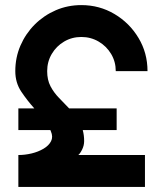

<svg xmlns="http://www.w3.org/2000/svg" viewBox="-20 -733 638 753"><path d="M52 0V-125Q77.5 -125 103.8 -131.2Q130 -137.5 150.8 -149.8Q171.5 -162 180.2 -179.2Q189 -196.5 179.5 -218Q178.5 -220.5 177.5 -223H52V-308H114.5Q87 -338.5 63.5 -373.5Q40 -408.5 40 -454Q40 -507.5 60.2 -554.2Q80.5 -601 116.2 -636.8Q152 -672.5 198.8 -692.8Q245.5 -713 299 -713Q370 -713 429 -678Q488 -643 523.2 -584.2Q558.5 -525.5 558.5 -454H434Q434 -491 415.8 -521.5Q397.5 -552 366.8 -570Q336 -588 299 -588Q262 -588 231.5 -570Q201 -552 183 -521.5Q165 -491 165 -454Q165 -419.5 178 -394.8Q191 -370 211 -349.5Q231 -329 251 -308H437.5V-223H304.5Q310 -202.5 310 -180Q310 -162.5 302.2 -146.8Q294.5 -131 287 -125H548.5V0Z"/></svg>

Font: Urbanist
Style: Bold
Weight: 700
Designer: Corey Hu
Foundry: Corey Hu
Version: Version 1.330; ttfautohint (v1.8.4.7-5d5b)